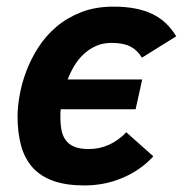

<svg xmlns="http://www.w3.org/2000/svg" viewBox="-20 -547 554 582"><path d="M444.8 -73.2Q425.8 -52.2 402.3 -35.9Q378.9 -19.5 352.1 -8.1Q325.2 3.4 295.9 9.3Q266.6 15.1 235.8 15.1Q180.7 15.1 142.1 1.5Q103.5 -12.2 79.3 -38.8Q55.2 -65.4 44.2 -104.7Q33.2 -144 33.2 -194.8Q33.2 -223.1 39.6 -258.8Q45.9 -294.4 59.8 -331.3Q73.7 -368.2 96.2 -403.3Q118.7 -438.5 150.9 -465.8Q183.1 -493.2 226.1 -510Q269 -526.9 324.2 -526.9Q360.8 -526.9 389.9 -521.2Q418.9 -515.6 442.1 -504.4Q465.3 -493.2 482.9 -476.3Q500.5 -459.5 514.2 -437L410.2 -372.1Q396.5 -395 375.2 -406Q354 -417 317.9 -417Q292 -417 271.2 -407.7Q250.5 -398.4 233.9 -383.1Q217.3 -367.7 205.3 -347.7Q193.4 -327.6 185.1 -306.2H411.1L391.1 -215.8H164.1Q163.1 -209 163.1 -203.1V-191.9Q163.1 -169.4 166.7 -151.4Q170.4 -133.3 180.2 -120.8Q189.9 -108.4 206.5 -101.8Q223.1 -95.2 249 -95.2Q282.2 -95.2 310.8 -108.4Q339.4 -121.6 362.8 -146Z"/></svg>

Font: Lorenzo Sans
Style: Bold Italic
Weight: 700
Italic angle: -12°
Foundry: Intel Corporation
Version: Version 1.00; ttfautohint (v1.5)